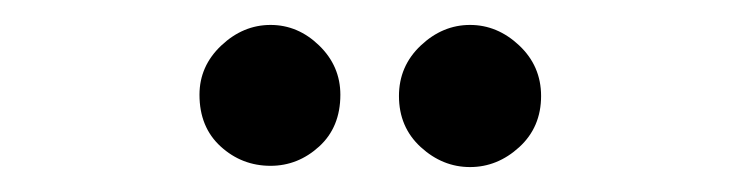

<svg xmlns="http://www.w3.org/2000/svg" viewBox="-20 -880 594 154"><path d="M197 -747Q174 -747 157 -762.5Q140 -778 140 -804Q140 -827 157.5 -843.5Q175 -860 197 -860Q219 -860 236 -843.5Q253 -827 253 -804Q253 -778 236 -762.5Q219 -747 197 -747ZM357 -746Q335 -746 317.5 -762Q300 -778 300 -803Q300 -827 317.5 -843.5Q335 -860 357 -860Q379 -860 396.5 -843.5Q414 -827 414 -803Q414 -778 396.5 -762Q379 -746 357 -746Z"/></svg>

Font: Phudu SemiBold
Style: Regular
Weight: 600
Version: Version 1.005;gftools[0.9.23]